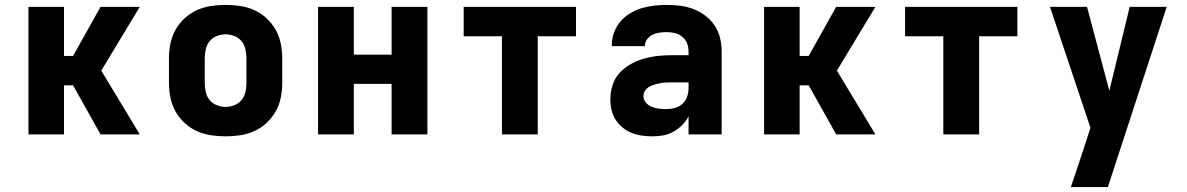

<svg xmlns="http://www.w3.org/2000/svg" viewBox="-20 -548 4840 783"><path d="M390 0 278 -200H241V0H96V-520H241V-320H278L390 -520H550L393 -260L550 0Z M900 8Q870 8 840 3.5Q810 -1 782.5 -13.5Q755 -26 732.5 -47Q710 -68 695.5 -94Q681 -120 675 -150Q669 -180 669 -210V-310Q669 -340 675 -370Q681 -400 695.5 -426Q710 -452 732.5 -473Q755 -494 782.5 -506.5Q810 -519 840 -523.5Q870 -528 900 -528Q930 -528 960 -523.5Q990 -519 1017.5 -506.5Q1045 -494 1067.5 -473Q1090 -452 1104.5 -426Q1119 -400 1125 -370Q1131 -340 1131 -310V-210Q1131 -180 1125 -150Q1119 -120 1104.5 -94Q1090 -68 1067.5 -47Q1045 -26 1017.5 -13.5Q990 -1 960 3.5Q930 8 900 8ZM900 -112Q918 -112 936 -119Q954 -126 965.5 -140.5Q977 -155 981 -173.5Q985 -192 985 -210V-310Q985 -328 981 -346.5Q977 -365 965.5 -379.5Q954 -394 936 -401Q918 -408 900 -408Q882 -408 864 -401Q846 -394 834.5 -379.5Q823 -365 819 -346.5Q815 -328 815 -310V-210Q815 -192 819 -173.5Q823 -155 834.5 -140.5Q846 -126 864 -119Q882 -112 900 -112Z M1277 0V-520H1423V-325H1577V-520H1723V0H1577V-206H1423V0Z M2027 0V-400H1871V-520H2329V-400H2173V0Z M2640 8Q2619 8 2597.5 5Q2576 2 2556 -6Q2536 -14 2519 -28Q2502 -42 2490.5 -60Q2479 -78 2474 -99.5Q2469 -121 2469 -142Q2469 -172 2478 -200.5Q2487 -229 2506.5 -250.5Q2526 -272 2552 -286.5Q2578 -301 2606.5 -309Q2635 -317 2664 -320Q2693 -323 2722 -323H2788V-338Q2788 -355 2782 -371Q2776 -387 2762.5 -398Q2749 -409 2732.5 -413Q2716 -417 2699 -417Q2684 -417 2669.5 -415Q2655 -413 2641.5 -406.5Q2628 -400 2619 -388Q2610 -376 2610 -361V-360H2475V-364Q2475 -390 2484 -415Q2493 -440 2509.5 -459.5Q2526 -479 2548.5 -493Q2571 -507 2596 -514.5Q2621 -522 2647 -525Q2673 -528 2699 -528Q2727 -528 2754.5 -524.5Q2782 -521 2808 -511Q2834 -501 2856.5 -484Q2879 -467 2894.5 -443.5Q2910 -420 2916.5 -393Q2923 -366 2923 -338V0H2788V-74Q2778 -54 2762 -38Q2746 -22 2726.5 -11Q2707 0 2685 4Q2663 8 2640 8ZM2695 -103Q2713 -103 2731 -107.5Q2749 -112 2762.5 -124Q2776 -136 2782 -153.5Q2788 -171 2788 -189V-212H2722Q2710 -212 2698 -211.5Q2686 -211 2674 -209Q2662 -207 2650.5 -203.5Q2639 -200 2628.5 -194.5Q2618 -189 2611 -178.5Q2604 -168 2604 -156Q2604 -141 2614 -129.5Q2624 -118 2637.5 -112.5Q2651 -107 2666 -105Q2681 -103 2695 -103Z M3390 0 3278 -200H3241V0H3096V-520H3241V-320H3278L3390 -520H3550L3393 -260L3550 0Z M3827 0V-400H3671V-520H4129V-400H3973V0Z M4347 215Q4363 168 4378.5 121.5Q4394 75 4409 29L4427 -27L4262 -520H4413L4504 -178L4587 -520H4738L4498 215Z"/></svg>

Font: Iosevka Aile Heavy
Style: Regular
Weight: 900
Designer: Belleve Invis
Foundry: Belleve Invis
Version: Version 31.1.0; ttfautohint (v1.8.4)